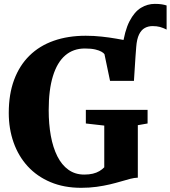

<svg xmlns="http://www.w3.org/2000/svg" viewBox="-20 -932 856 964"><path d="M651 -526 607 -596 594 -692.5Q605.5 -777.5 630.2 -825.2Q655 -873 687.8 -892.8Q720.5 -912.5 757 -912.5Q779 -912.5 792.5 -910.2Q806 -908 816.5 -904.5V-783.5Q798.5 -792.5 782.8 -796.8Q767 -801 746 -801Q724.5 -801 707 -791.5Q689.5 -782 678.2 -759Q667 -736 664 -696.5ZM387.5 11Q301.5 11 233.8 -17.5Q166 -46 119.2 -97Q72.5 -148 48.2 -216.8Q24 -285.5 24 -365Q24 -459 50.8 -531Q77.5 -603 127.8 -652.5Q178 -702 249.5 -727.2Q321 -752.5 410.5 -752.5Q451.5 -752.5 490.5 -748.2Q529.5 -744 563.5 -738Q597.5 -732 623.8 -727.2Q650 -722.5 665 -721.5L652.5 -526H532.5L504.5 -660Q500.5 -666 489.2 -672.5Q478 -679 457.8 -683.8Q437.5 -688.5 406 -688.5Q348 -688.5 307.5 -653.8Q267 -619 245.8 -550Q224.5 -481 224.5 -379Q224.5 -309 235.2 -250Q246 -191 268 -147.2Q290 -103.5 323.8 -79.5Q357.5 -55.5 403 -55.5Q427.5 -55.5 446.2 -60Q465 -64.5 479.2 -73Q493.5 -81.5 503.5 -92V-301.5L411 -312V-380.5H721V-312L672 -303.5V-40Q654.5 -39.5 633.5 -34Q612.5 -28.5 587.2 -21Q562 -13.5 531.5 -6.2Q501 1 465 6Q429 11 387.5 11Z"/></svg>

Font: Merriweather 28pt Black
Style: Regular
Weight: 900
Version: Version 2.100